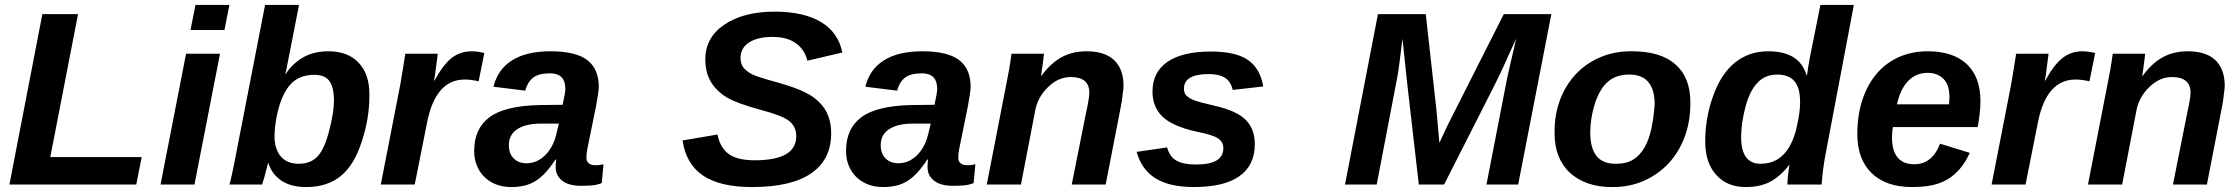

<svg xmlns="http://www.w3.org/2000/svg" viewBox="-20 -745 9042 775"><path d="M18 0 151 -688H295L183 -111H552L530 0Z M749 -624 769 -725H906L886 -624ZM628 0 731 -528H868L765 0Z M1306 -538Q1384 -538 1427.5 -492Q1471 -446 1471 -365V-358Q1471 -266 1440 -173Q1410 -79 1355.5 -34.5Q1301 10 1216 10Q1155 10 1116.5 -15.5Q1078 -41 1063 -87H1062L1048 -33L1038 0H906Q907 -3 910 -14Q913 -25 916 -40Q919 -55 923 -73Q927 -91 930 -109L1050 -725H1187L1146 -516Q1133 -446 1131 -446H1133Q1160 -488 1203 -513Q1246 -538 1306 -538ZM1248 -443Q1185 -443 1149 -400.5Q1113 -358 1096 -271Q1092 -248 1090 -229Q1088 -210 1088 -196Q1088 -144 1113 -114Q1138 -84 1186 -84Q1235 -84 1263 -115Q1291 -146 1309 -219Q1328 -291 1328 -339Q1328 -390 1310.5 -416.5Q1293 -443 1248 -443Z M1912 -417Q1880 -424 1856 -424Q1738 -424 1704 -251L1654 0H1517L1596 -405Q1601 -434 1606 -465Q1611 -496 1616 -528H1747L1736 -444L1732 -420H1734Q1770 -486 1804.5 -512Q1839 -538 1884 -538Q1908 -538 1935 -531Z M2325 5Q2276 5 2249.5 -15.5Q2223 -36 2223 -70Q2223 -79 2223.5 -86.5Q2224 -94 2225 -101H2222Q2201 -69 2181.5 -48Q2162 -27 2141 -14Q2120 -1 2096 4.5Q2072 10 2044 10Q2009 10 1981.5 -1Q1954 -12 1934.5 -31.5Q1915 -51 1904.5 -77.5Q1894 -104 1894 -136Q1894 -226 1956 -272Q2018 -318 2158 -321L2251 -322Q2262 -371 2262 -386Q2262 -449 2200 -449Q2154 -449 2131.5 -431Q2109 -413 2100 -379L1972 -395Q1989 -465 2047 -501.5Q2105 -538 2202 -538Q2304 -538 2350.5 -502.5Q2397 -467 2397 -394Q2397 -378 2386 -317L2351 -145Q2347 -125 2347 -110Q2347 -98 2351.5 -91.5Q2356 -85 2362.5 -82Q2369 -79 2375.5 -78.5Q2382 -78 2386 -78Q2401 -78 2416 -82L2409 -6Q2389 2 2368 3.5Q2347 5 2325 5ZM2236 -246H2157Q2100 -245 2067 -223Q2034 -201 2034 -159Q2034 -125 2053.5 -105.5Q2073 -86 2105 -86Q2147 -86 2179.5 -117.5Q2212 -149 2225 -201Z M3016 10Q2886 10 2817.5 -36.5Q2749 -83 2735 -178L2876 -202Q2887 -148 2922 -123Q2957 -98 3026 -98Q3194 -98 3194 -195Q3194 -234 3165 -257Q3137 -279 3049 -302Q2957 -327 2915 -351Q2872 -377 2849.5 -414.5Q2827 -452 2827 -506Q2827 -593 2903 -645Q2980 -698 3107 -698Q3224 -698 3294 -656Q3364 -614 3380 -533L3239 -500Q3228 -545 3192.5 -570.5Q3157 -596 3099 -596Q3038 -596 3003.5 -573.5Q2969 -551 2969 -511Q2969 -488 2981 -472Q2994 -456 3018 -444Q3042 -433 3116 -413Q3154 -402 3182.5 -392Q3211 -382 3230 -372Q3266 -355 3289 -330Q3335 -284 3335 -207Q3335 -101 3254.5 -45.5Q3174 10 3016 10Z M3826 5Q3777 5 3750.5 -15.5Q3724 -36 3724 -70Q3724 -79 3724.5 -86.5Q3725 -94 3726 -101H3723Q3702 -69 3682.5 -48Q3663 -27 3642 -14Q3621 -1 3597 4.5Q3573 10 3545 10Q3510 10 3482.5 -1Q3455 -12 3435.5 -31.5Q3416 -51 3405.5 -77.5Q3395 -104 3395 -136Q3395 -226 3457 -272Q3519 -318 3659 -321L3752 -322Q3763 -371 3763 -386Q3763 -449 3701 -449Q3655 -449 3632.5 -431Q3610 -413 3601 -379L3473 -395Q3490 -465 3548 -501.5Q3606 -538 3703 -538Q3805 -538 3851.5 -502.5Q3898 -467 3898 -394Q3898 -378 3887 -317L3852 -145Q3848 -125 3848 -110Q3848 -98 3852.5 -91.5Q3857 -85 3863.5 -82Q3870 -79 3876.5 -78.5Q3883 -78 3887 -78Q3902 -78 3917 -82L3910 -6Q3890 2 3869 3.5Q3848 5 3826 5ZM3737 -246H3658Q3601 -245 3568 -223Q3535 -201 3535 -159Q3535 -125 3554.5 -105.5Q3574 -86 3606 -86Q3648 -86 3680.5 -117.5Q3713 -149 3726 -201Z M4306 0 4364 -291Q4377 -349 4377 -371Q4377 -434 4302 -434Q4252 -434 4211 -394Q4168 -353 4158 -296L4101 0H3963L4044 -416Q4048 -435 4053 -463Q4058 -491 4063 -528H4194Q4194 -526 4192.5 -516Q4191 -506 4189 -487L4182 -438H4183Q4220 -489 4264 -513.5Q4308 -538 4365 -538Q4440 -538 4477.5 -502Q4515 -466 4515 -399Q4515 -393 4514 -383.5Q4513 -374 4511 -360Q4508 -332 4505 -319L4443 0Z M5045 -163Q5045 -78 4983 -34Q4921 10 4800 10Q4701 10 4644.5 -25Q4588 -60 4568 -132L4691 -150Q4701 -113 4728 -97Q4755 -81 4809 -81Q4918 -81 4918 -147Q4918 -172 4897 -186Q4876 -201 4808 -214Q4711 -236 4671.5 -275Q4632 -314 4632 -375Q4632 -454 4692.5 -495.5Q4753 -537 4868 -537Q4969 -537 5018 -502.5Q5067 -468 5079 -396L4956 -382Q4948 -416 4924.5 -431Q4901 -446 4859 -446Q4759 -446 4759 -387Q4759 -370 4768 -360Q4779 -349 4796 -342Q4814 -334 4883 -318Q4972 -298 5008.5 -261Q5045 -224 5045 -163Z M5980 0 6064 -432Q6071 -464 6080 -502.5Q6089 -541 6100 -589L6066 -515Q6047 -472 6033 -443Q6019 -414 6011 -398L5809 0H5707L5661 -400L5641 -589Q5627 -470 5620 -433L5537 0H5409L5542 -688H5735L5778 -303L5790 -168L5823 -239Q5831 -255 5887.5 -366.5Q5944 -478 6050 -688H6242L6108 0Z M6803 -327Q6803 -253 6779.5 -191Q6756 -129 6714 -84.5Q6672 -40 6615 -15Q6558 10 6491 10H6485Q6432 10 6389.5 -5Q6347 -20 6317 -47.5Q6287 -75 6271 -115Q6255 -155 6255 -205V-214Q6255 -285 6278 -344.5Q6301 -404 6342 -447Q6383 -490 6439.5 -514Q6496 -538 6564 -538H6568Q6683 -538 6743 -485Q6803 -432 6803 -333ZM6659 -323Q6659 -444 6557 -444Q6502 -444 6469 -414Q6437 -386 6417 -325Q6399 -266 6399 -210Q6399 -84 6500 -84H6506Q6545 -84 6572.5 -101Q6600 -118 6618 -149.5Q6636 -181 6645.5 -225Q6655 -269 6659 -323Z M7201 -78Q7166 -33 7125.5 -11.5Q7085 10 7026 10Q6951 10 6907 -39.5Q6863 -89 6863 -173Q6863 -268 6894 -355Q6926 -446 6982.5 -492Q7039 -538 7118 -538Q7244 -538 7272 -441H7274Q7275 -451 7278 -470.5Q7281 -490 7287 -521L7328 -725H7463L7347 -113Q7342 -85 7338.5 -57Q7335 -29 7333 0H7195Q7195 -16 7197 -35.5Q7199 -55 7203 -78ZM7086 -84Q7163 -84 7203 -153Q7213 -170 7221 -192Q7229 -214 7234 -240Q7246 -292 7246 -333Q7246 -391 7223 -417.5Q7200 -444 7154 -444Q7104 -444 7073 -410Q7042 -377 7025 -312Q7008 -246 7008 -192Q7008 -84 7086 -84Z M7621 -232Q7617 -216 7617 -189Q7617 -137 7639.5 -109.5Q7662 -82 7707 -82Q7779 -82 7811 -165L7931 -128Q7913 -89 7890.5 -63Q7868 -37 7840 -20.5Q7812 -4 7777 3Q7742 10 7698 10Q7593 10 7535 -46Q7477 -102 7477 -204Q7477 -280 7497.5 -342Q7518 -404 7555 -447.5Q7592 -491 7644.5 -514.5Q7697 -538 7761 -538Q7864 -538 7919 -486Q7974 -434 7974 -337Q7974 -313 7971 -287Q7968 -261 7963 -232ZM7847 -324 7849 -351Q7849 -403 7824.5 -427Q7800 -451 7761 -451Q7715 -451 7683 -419Q7651 -387 7637 -324Z M8414 -417Q8382 -424 8358 -424Q8240 -424 8206 -251L8156 0H8019L8098 -405Q8103 -434 8108 -465Q8113 -496 8118 -528H8249L8238 -444L8234 -420H8236Q8272 -486 8306.5 -512Q8341 -538 8386 -538Q8410 -538 8437 -531Z M8751 0 8809 -291Q8822 -349 8822 -371Q8822 -434 8747 -434Q8697 -434 8656 -394Q8613 -353 8603 -296L8546 0H8408L8489 -416Q8493 -435 8498 -463Q8503 -491 8508 -528H8639Q8639 -526 8637.5 -516Q8636 -506 8634 -487L8627 -438H8628Q8665 -489 8709 -513.5Q8753 -538 8810 -538Q8885 -538 8922.5 -502Q8960 -466 8960 -399Q8960 -393 8959 -383.5Q8958 -374 8956 -360Q8953 -332 8950 -319L8888 0Z"/></svg>

Font: Libra Sans Modern
Style: Bold Italic
Weight: 700
Italic angle: -12°
Foundry: Stefan Peev, Context Ltd
Version: Version 1.000